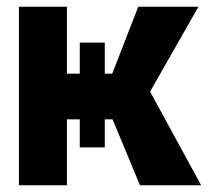

<svg xmlns="http://www.w3.org/2000/svg" viewBox="-20 -548 636 568"><path d="M36 0H178V-195H216V-112H290V-195H313L394 0H575L424 -277L567 -528H389L312 -330H290V-422H216V-330H178V-528H36Z"/></svg>

Font: Asimov Pro
Style: Bd
Weight: 700
Designer: Google
Version: Version 2.000980; 2014